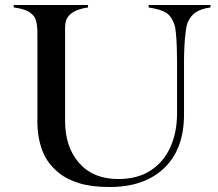

<svg xmlns="http://www.w3.org/2000/svg" viewBox="-20 -740 874 770"><path d="M420 10Q348 10 298.5 -5Q249 -20 217 -46Q170 -83 150 -135.5Q130 -188 130 -252V-594Q131 -620 127.5 -642.5Q124 -665 116 -675Q102 -692 81.5 -699.5Q61 -707 35 -710V-720H333V-710Q310 -707 289 -699Q268 -691 254.5 -675Q241 -659 241 -630V-256Q241 -150 297.5 -86Q354 -22 454 -22Q532 -22 584.5 -56.5Q637 -91 663.5 -150.5Q690 -210 690 -284V-497Q690 -522 689 -552Q688 -582 685.5 -607Q683 -632 680 -640Q668 -675 646 -689Q624 -703 576 -710V-720H824V-710Q787 -705 765.5 -691Q744 -677 732 -648Q728 -638 724.5 -611.5Q721 -585 719.5 -553.5Q718 -522 718 -497V-281Q718 -142 638.5 -66Q559 10 420 10Z"/></svg>

Font: Mulat Addis
Style: Regular
Weight: 400
Designer: Fasil fikreab
Version: Version 1.001; ttfautohint (v1.8.3)